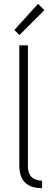

<svg xmlns="http://www.w3.org/2000/svg" viewBox="-20 -977 270 1004"><path d="M81 -112V-740H126V-108Q126 -34 200 -32V7Q81 7 81 -112ZM55 -820 179 -957 212 -924 82 -794Z"/></svg>

Font: Oxanium ExtraLight
Style: Regular
Weight: 200
Designer: Severin Meyer
Version: Version 2.000